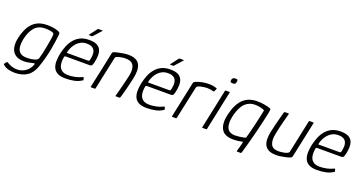

<svg xmlns="http://www.w3.org/2000/svg" viewBox="-47 -1302 3975 2107"><g transform="rotate(20 1940.5 -248.0)"><path d="M43 -242Q58 -308 87 -361.5Q116 -415 166.5 -446.5Q217 -478 296 -478Q335 -478 372 -472Q409 -466 434 -454Q446 -450 448.5 -440.5Q451 -431 449 -411Q442 -341 423.5 -240Q405 -139 366 -26Q338 59 280.5 98Q223 137 136 137Q101 137 63 128Q25 119 -2 95Q-6 90 -6.5 87.5Q-7 85 -5 82Q-3 78 0.5 74Q4 70 7.5 65.5Q11 61 13 58Q17 54 20 53.5Q23 53 26 56Q41 65 60 74Q79 83 101 88.5Q123 94 147 94Q179 94 209.5 82.5Q240 71 266 46Q292 21 308 -20Q308 -22 309 -23.5Q310 -25 310 -27Q312 -34 307.5 -34.5Q303 -35 294 -33Q271 -27 242 -21.5Q213 -16 186 -16Q122 -16 85 -44Q48 -72 37.5 -122.5Q27 -173 43 -242ZM101 -247Q90 -193 94 -151.5Q98 -110 124.5 -86.5Q151 -63 205 -63Q229 -63 254 -66.5Q279 -70 300 -77Q313 -81 323 -89Q333 -97 335 -105Q344 -135 353 -174Q362 -213 369.5 -253.5Q377 -294 382.5 -329Q388 -364 391 -388Q392 -396 391 -405.5Q390 -415 379 -421Q367 -427 341 -431Q315 -435 287 -435Q206 -435 162.5 -383Q119 -331 101 -247Z M535 -237Q546 -285 564 -328.5Q582 -372 611.5 -407Q641 -442 683 -462Q725 -482 784 -482Q845 -482 877 -464Q909 -446 921 -415.5Q933 -385 931.5 -348.5Q930 -312 922 -275Q914 -239 905.5 -231Q897 -223 884 -223H600Q598 -223 593 -221Q588 -219 586 -210Q577 -160 584 -121.5Q591 -83 618.5 -61Q646 -39 697 -39Q733 -39 775.5 -47.5Q818 -56 848 -72Q853 -75 859 -76.5Q865 -78 867 -71L873 -50Q875 -46 873 -44Q871 -42 865 -39Q828 -14 779.5 -4.5Q731 5 681 5Q621 5 586.5 -13.5Q552 -32 537.5 -65Q523 -98 523.5 -142Q524 -186 535 -237ZM867 -284Q873 -313 874 -340Q875 -367 865.5 -388.5Q856 -410 834 -422.5Q812 -435 773 -435Q734 -435 705 -420.5Q676 -406 655 -382Q634 -358 621 -331.5Q608 -305 602 -280Q599 -271 600 -267.5Q601 -264 609 -264Q668 -264 726.5 -264Q785 -264 845 -264Q855 -264 859.5 -267.5Q864 -271 867 -284ZM763 -530Q759 -530 759.5 -532Q760 -534 762 -537L828 -624Q831 -629 840 -629H884Q887 -629 887.5 -627.5Q888 -626 884 -623L804 -534Q802 -532 800 -531Q798 -530 794 -530Z M980 0Q977 0 975 -1.5Q973 -3 974 -6Q997 -113 1020 -219.5Q1043 -326 1065 -432Q1067 -438 1071 -442Q1075 -446 1088 -450Q1102 -454 1128.5 -460Q1155 -466 1185.5 -471Q1216 -476 1241 -476Q1298 -476 1331 -459Q1364 -442 1378 -411Q1392 -380 1392 -339.5Q1392 -299 1382 -252Q1372 -205 1360 -157Q1348 -109 1337.5 -70Q1327 -31 1320 -10Q1318 -3 1315.5 -1.5Q1313 0 1306 0H1269Q1262 0 1264 -8Q1266 -14 1271 -32.5Q1276 -51 1283 -78Q1290 -105 1298 -136.5Q1306 -168 1313.5 -199Q1321 -230 1327 -255Q1339 -309 1333.5 -347.5Q1328 -386 1303.5 -406.5Q1279 -427 1231 -427Q1205 -428 1179.5 -423Q1154 -418 1133 -410Q1127 -409 1120 -404Q1113 -399 1111 -388Q1091 -294 1070.5 -198.5Q1050 -103 1030 -7Q1029 -4 1027.5 -2Q1026 0 1023 0Z M1483 -237Q1494 -285 1512 -328.5Q1530 -372 1559.5 -407Q1589 -442 1631 -462Q1673 -482 1732 -482Q1793 -482 1825 -464Q1857 -446 1869 -415.5Q1881 -385 1879.5 -348.5Q1878 -312 1870 -275Q1862 -239 1853.5 -231Q1845 -223 1832 -223H1548Q1546 -223 1541 -221Q1536 -219 1534 -210Q1525 -160 1532 -121.5Q1539 -83 1566.5 -61Q1594 -39 1645 -39Q1681 -39 1723.5 -47.5Q1766 -56 1796 -72Q1801 -75 1807 -76.5Q1813 -78 1815 -71L1821 -50Q1823 -46 1821 -44Q1819 -42 1813 -39Q1776 -14 1727.5 -4.5Q1679 5 1629 5Q1569 5 1534.5 -13.5Q1500 -32 1485.5 -65Q1471 -98 1471.5 -142Q1472 -186 1483 -237ZM1815 -284Q1821 -313 1822 -340Q1823 -367 1813.5 -388.5Q1804 -410 1782 -422.5Q1760 -435 1721 -435Q1682 -435 1653 -420.5Q1624 -406 1603 -382Q1582 -358 1569 -331.5Q1556 -305 1550 -280Q1547 -271 1548 -267.5Q1549 -264 1557 -264Q1616 -264 1674.5 -264Q1733 -264 1793 -264Q1803 -264 1807.5 -267.5Q1812 -271 1815 -284ZM1711 -530Q1707 -530 1707.5 -532Q1708 -534 1710 -537L1776 -624Q1779 -629 1788 -629H1832Q1835 -629 1835.5 -627.5Q1836 -626 1832 -623L1752 -534Q1750 -532 1748 -531Q1746 -530 1742 -530Z M2179 -477Q2236 -477 2273 -462Q2277 -461 2279 -459Q2281 -457 2279 -453L2265 -422Q2263 -418 2260 -417Q2257 -416 2254 -418Q2238 -423 2217.5 -426Q2197 -429 2177 -429Q2161 -429 2141 -425.5Q2121 -422 2104.5 -418.5Q2088 -415 2080 -411Q2075 -408 2068.5 -403.5Q2062 -399 2059 -385L1978 -8Q1977 -3 1975 -1.5Q1973 0 1969 0H1927Q1924 0 1922.5 -1.5Q1921 -3 1923 -7L2010 -419Q2013 -433 2018 -438Q2023 -443 2032 -447Q2064 -461 2105 -469Q2146 -477 2179 -477Z M2462 -603Q2459 -587 2452 -579.5Q2445 -572 2424 -572Q2404 -572 2398.5 -579.5Q2393 -587 2396 -603Q2399 -617 2408 -625Q2417 -633 2437 -633Q2458 -633 2461.5 -625Q2465 -617 2462 -603ZM2331 -6Q2330 0 2325 0H2280Q2274 0 2276 -6L2373 -466Q2375 -472 2380 -472H2425Q2426 -472 2428 -470.5Q2430 -469 2428 -466Z M2607 3Q2577 0 2549.5 -12.5Q2522 -25 2503.5 -53Q2485 -81 2480.5 -128Q2476 -175 2494 -245Q2525 -367 2587 -423.5Q2649 -480 2744 -480Q2792 -480 2829 -473.5Q2866 -467 2899 -456Q2909 -452 2910.5 -447Q2912 -442 2911 -436Q2907 -404 2897.5 -362Q2888 -320 2877 -272Q2866 -224 2853 -172.5Q2840 -121 2827 -71Q2814 -21 2801 24.5Q2788 70 2777 107Q2776 109 2773.5 112Q2771 115 2767 115H2728Q2721 115 2721.5 111Q2722 107 2723 103Q2729 82 2735 61Q2741 40 2745 23Q2749 6 2750 -2Q2752 -7 2748 -7.5Q2744 -8 2737 -6Q2711 0 2676 3Q2641 6 2607 3ZM2550 -246Q2535 -182 2538.5 -142Q2542 -102 2557.5 -81Q2573 -60 2595.5 -52Q2618 -44 2639 -44Q2661 -44 2693 -47.5Q2725 -51 2752 -57Q2758 -59 2763.5 -62.5Q2769 -66 2770 -75Q2774 -87 2781.5 -116Q2789 -145 2798.5 -183.5Q2808 -222 2817.5 -263Q2827 -304 2835 -341Q2843 -378 2848 -404Q2850 -409 2846.5 -412Q2843 -415 2837 -418Q2817 -426 2790.5 -431Q2764 -436 2735 -436Q2672 -436 2625 -394Q2578 -352 2550 -246Z M3141 4Q3085 4 3052 -13Q3019 -30 3004.5 -61Q2990 -92 2990 -132.5Q2990 -173 3000 -220Q3011 -268 3022.5 -315.5Q3034 -363 3045 -402Q3056 -441 3061 -462Q3064 -469 3067 -470.5Q3070 -472 3077 -472H3109Q3116 -472 3118 -471Q3120 -470 3117 -462Q3115 -455 3108.5 -430Q3102 -405 3092.5 -369.5Q3083 -334 3073.5 -293.5Q3064 -253 3057 -216Q3040 -137 3060.5 -90.5Q3081 -44 3151 -44Q3160 -44 3179 -45.5Q3198 -47 3218 -51.5Q3238 -56 3253.5 -63.5Q3269 -71 3271 -82L3352 -465Q3354 -468 3355 -470Q3356 -472 3358 -472H3403Q3405 -472 3407 -471Q3409 -470 3408 -466L3319 -48Q3317 -36 3310 -31Q3303 -26 3283 -19Q3275 -16 3250.5 -10.5Q3226 -5 3196 -0.5Q3166 4 3141 4Z M3472 -237Q3483 -285 3501 -328.5Q3519 -372 3548.5 -407Q3578 -442 3620 -462Q3662 -482 3721 -482Q3782 -482 3814 -464Q3846 -446 3858 -415.5Q3870 -385 3868.5 -348.5Q3867 -312 3859 -275Q3851 -239 3842.5 -231Q3834 -223 3821 -223H3537Q3535 -223 3530 -221Q3525 -219 3523 -210Q3514 -160 3521 -121.5Q3528 -83 3555.5 -61Q3583 -39 3634 -39Q3670 -39 3712.5 -47.5Q3755 -56 3785 -72Q3790 -75 3796 -76.5Q3802 -78 3804 -71L3810 -50Q3812 -46 3810 -44Q3808 -42 3802 -39Q3765 -14 3716.5 -4.5Q3668 5 3618 5Q3558 5 3523.5 -13.5Q3489 -32 3474.5 -65Q3460 -98 3460.5 -142Q3461 -186 3472 -237ZM3804 -284Q3810 -313 3811 -340Q3812 -367 3802.5 -388.5Q3793 -410 3771 -422.5Q3749 -435 3710 -435Q3671 -435 3642 -420.5Q3613 -406 3592 -382Q3571 -358 3558 -331.5Q3545 -305 3539 -280Q3536 -271 3537 -267.5Q3538 -264 3546 -264Q3605 -264 3663.5 -264Q3722 -264 3782 -264Q3792 -264 3796.5 -267.5Q3801 -271 3804 -284Z"/></g></svg>

Font: Glory Light
Style: Italic
Weight: 300
Italic angle: -12°
Version: Version 1.011